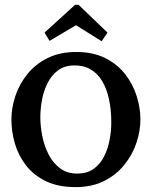

<svg xmlns="http://www.w3.org/2000/svg" viewBox="-20 -749 618 781"><path d="M287.5 12.1Q216.4 12.1 166.5 -12.1Q116.6 -36.3 85.6 -76.5Q54.6 -116.6 40.5 -165.2Q26.4 -213.8 26.4 -262.9Q26.4 -310.2 42.5 -358.6Q58.7 -407 91.3 -447.6Q123.9 -488.1 173.6 -512.8Q223.3 -537.6 290.1 -537.6Q358.3 -537.6 407.8 -512.8Q457.3 -488.1 489 -447.4Q520.7 -406.7 535.9 -358.3Q551.2 -309.9 551.2 -262.9Q551.2 -216.4 535 -168.1Q518.9 -119.9 486.2 -79Q453.6 -38.1 403.9 -13Q354.2 12.1 287.5 12.1ZM295.9 -42.9Q334.8 -43.3 361.2 -62.3Q387.6 -81.4 403.2 -112.2Q418.8 -143 425.7 -179.3Q432.7 -215.6 432.7 -250.1Q432.7 -301.8 423.5 -344.7Q414.4 -387.6 395.7 -419Q377 -450.3 348.2 -467Q319.4 -483.7 280.2 -482.9Q241.7 -482.2 215.4 -462.4Q189.2 -442.6 173.5 -411.1Q157.7 -379.5 150.9 -343.1Q144.1 -306.6 144.1 -271.7Q144.1 -236.5 151.8 -196.7Q159.5 -156.9 177.1 -121.9Q194.7 -86.9 223.9 -64.7Q253 -42.5 295.9 -42.9ZM393.5 -581.2 289 -646.5 181.5 -582.7 161.3 -616.4 285.3 -729.4H299.6L417.3 -616.4Z"/></svg>

Font: Parastoo
Style: Regular
Weight: 400
Foundry: Saber Rastikerdar (saber.rastikerdar@gmail.com)
Version: Version 3.000